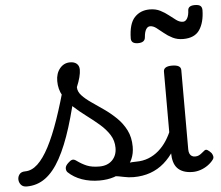

<svg xmlns="http://www.w3.org/2000/svg" viewBox="-150 -866 1090 948"><g transform="rotate(-5 395.5 -392.0)"><path d="M-55 17Q-74 17 -83.5 5.5Q-93 -6 -93.5 -20.5Q-94 -35 -85 -46.5Q-76 -58 -57 -58Q-24 -58 5.5 -85.5Q35 -113 63 -166.5Q91 -220 118.5 -299.5Q146 -379 174 -483L229 -469Q203 -347 174.5 -256Q146 -165 112.5 -104Q79 -43 38 -13Q-3 17 -55 17ZM305 19Q259 19 219 5Q179 -9 151 -36Q144 -44 144.5 -56Q145 -68 159 -81Q170 -92 179 -94.5Q188 -97 199 -89Q225 -70 249.5 -60Q274 -50 311 -50Q351 -50 374.5 -73.5Q398 -97 398 -135Q398 -171 379.5 -200Q361 -229 331.5 -254.5Q302 -280 269 -304.5Q236 -329 206.5 -356Q177 -383 158.5 -415.5Q140 -448 140 -488Q140 -526 160 -550.5Q180 -575 211 -575Q232 -575 244 -564.5Q256 -554 256 -535Q256 -519 250.5 -497.5Q245 -476 234 -450Q234 -428 252 -408.5Q270 -389 298.5 -369.5Q327 -350 358.5 -328Q390 -306 418.5 -278.5Q447 -251 465 -215.5Q483 -180 483 -133Q483 -66 434.5 -23.5Q386 19 305 19ZM474 17Q450 17 425.5 11.5Q401 6 377.5 3.5Q354 1 329 12L350 -16Q385 -34 409.5 -43Q434 -52 453.5 -55Q473 -58 493 -58Q502 -58 504 -46.5Q506 -35 502 -20.5Q498 -6 490.5 5.5Q483 17 474 17Z M475 17Q461 17 454.5 5.5Q448 -6 449.5 -20.5Q451 -35 462 -46.5Q473 -58 494 -58Q527 -58 555 -69Q583 -80 606 -100Q629 -120 646.5 -147Q664 -174 676 -205Q682 -220 693.5 -218.5Q705 -217 713.5 -207Q722 -197 719 -186Q704 -138 680.5 -100.5Q657 -63 626.5 -36.5Q596 -10 558 3.5Q520 17 475 17Z M768 17Q742 17 723 10Q704 3 692 -10Q680 -23 674.5 -42.5Q669 -62 669 -86V-489Q669 -502 679.5 -508.5Q690 -515 711 -515Q733 -515 744 -508.5Q755 -502 755 -489V-96Q755 -83 759 -74.5Q763 -66 770 -62Q777 -58 786 -58Q797 -58 805 -62Q813 -66 820 -72Q827 -78 835 -84Q842 -89 850.5 -83.5Q859 -78 868 -68Q873 -61 875 -52Q877 -43 871 -35Q860 -20 843 -8Q826 4 806.5 10.5Q787 17 768 17Z M554 -640Q520 -640 520 -666Q521 -739 550 -770Q579 -801 625 -801Q655 -801 677.5 -789.5Q700 -778 718 -763.5Q736 -749 752 -737.5Q768 -726 784 -726Q797 -726 805.5 -740.5Q814 -755 815 -781Q817 -803 849 -803Q869 -803 877 -796Q885 -789 885 -775Q884 -714 859.5 -677.5Q835 -641 778 -641Q749 -641 726 -652.5Q703 -664 684.5 -679.5Q666 -695 650.5 -706.5Q635 -718 620 -718Q608 -718 600 -705Q592 -692 590 -666Q589 -653 580 -646.5Q571 -640 554 -640Z"/></g></svg>

Font: Playwrite BE WAL
Style: Regular
Weight: 400
Designer: Veronika Burian, José Scaglione
Foundry: TypeTogether
Version: Version 1.002